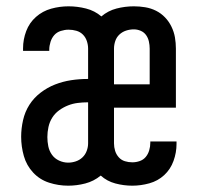

<svg xmlns="http://www.w3.org/2000/svg" viewBox="-20 -580 640 608"><path d="M196 8Q165 8 135.5 -1.5Q106 -11 85 -33.5Q64 -56 55.5 -86Q47 -116 47 -147Q47 -173 53 -199.5Q59 -226 73 -248Q87 -270 108.5 -286.5Q130 -303 154.5 -312.5Q179 -322 205 -326Q231 -330 258 -330H259V-426Q259 -438 255 -450Q251 -462 242.5 -470.5Q234 -479 222 -482.5Q210 -486 197 -486Q185 -486 172.5 -482Q160 -478 152 -469Q144 -460 140 -447.5Q136 -435 136 -423Q136 -422 136 -421Q136 -420 136 -419H53Q53 -421 53 -423Q53 -425 53 -427Q53 -455 63 -481.5Q73 -508 94 -526.5Q115 -545 142 -552.5Q169 -560 197 -560Q225 -560 252.5 -553Q280 -546 301 -528Q322 -546 349 -553Q376 -560 404 -560Q422 -560 440 -557Q458 -554 474 -546Q490 -538 502.5 -525Q515 -512 523 -495.5Q531 -479 534 -461.5Q537 -444 537 -426V-239H341V-126Q341 -114 344.5 -102.5Q348 -91 356 -82Q364 -73 375.5 -69.5Q387 -66 399 -66Q411 -66 422.5 -70Q434 -74 441.5 -83Q449 -92 452.5 -104Q456 -116 456 -128Q456 -129 456 -130Q456 -131 456 -132H539Q539 -130 539 -128Q539 -126 539 -124Q539 -97 529.5 -70.5Q520 -44 500 -25.5Q480 -7 453 0.5Q426 8 399 8Q372 8 345.5 1Q319 -6 299 -24Q277 -6 250 1Q223 8 196 8ZM341 -313H454V-426Q454 -437 451.5 -448.5Q449 -460 442.5 -469Q436 -478 425.5 -482.5Q415 -487 404 -487Q391 -487 379 -483Q367 -479 358 -470.5Q349 -462 345 -450Q341 -438 341 -426ZM196 -65Q208 -65 220 -69Q232 -73 241 -81.5Q250 -90 254.5 -102Q259 -114 259 -126V-256H258Q242 -256 226 -254Q210 -252 195 -246Q180 -240 167 -230.5Q154 -221 145.5 -207.5Q137 -194 133.5 -178Q130 -162 130 -146Q130 -131 133 -116.5Q136 -102 144.5 -90Q153 -78 167 -71.5Q181 -65 196 -65Z"/></svg>

Font: Monocode
Style: Regular
Weight: 400
Designer: Belleve Invis
Foundry: Belleve Invis
Version: Version 16.1.0; ttfautohint (v1.8.4)